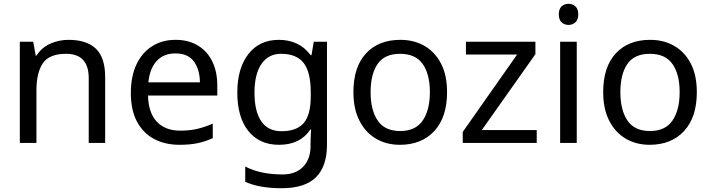

<svg xmlns="http://www.w3.org/2000/svg" viewBox="-20 -757 3765 1017"><path d="M343 -546Q439 -546 488 -499Q537 -452 537 -349V0H450V-343Q450 -472 330 -472Q241 -472 207 -422Q173 -372 173 -278V0H85V-536H156L169 -463H174Q200 -505 246 -525.5Q292 -546 343 -546Z M910 -546Q978 -546 1028 -516Q1078 -486 1104.5 -431.5Q1131 -377 1131 -304V-251H764Q766 -160 810.5 -112.5Q855 -65 935 -65Q986 -65 1025.5 -74.5Q1065 -84 1107 -102V-25Q1066 -7 1026 1.5Q986 10 931 10Q854 10 796 -21Q738 -52 705.5 -113Q673 -174 673 -264Q673 -352 702.5 -415Q732 -478 785.5 -512Q839 -546 910 -546ZM909 -474Q846 -474 809.5 -433.5Q773 -393 766 -321H1039Q1038 -389 1007 -431.5Q976 -474 909 -474Z M1457 -546Q1510 -546 1552.5 -526Q1595 -506 1625 -465H1630L1642 -536H1712V9Q1712 124 1653.5 182Q1595 240 1472 240Q1354 240 1279 206V125Q1358 167 1477 167Q1546 167 1585.5 126.5Q1625 86 1625 16V-5Q1625 -17 1626 -39.5Q1627 -62 1628 -71H1624Q1570 10 1458 10Q1354 10 1295.5 -63Q1237 -136 1237 -267Q1237 -395 1295.5 -470.5Q1354 -546 1457 -546ZM1469 -472Q1402 -472 1365 -418.5Q1328 -365 1328 -266Q1328 -167 1364 -114.5Q1400 -62 1471 -62Q1552 -62 1589 -105.5Q1626 -149 1626 -246V-267Q1626 -376 1588 -424Q1550 -472 1469 -472Z M2348 -269Q2348 -136 2280.5 -63Q2213 10 2098 10Q2027 10 1971.5 -22.5Q1916 -55 1884 -117.5Q1852 -180 1852 -269Q1852 -402 1918.5 -474Q1985 -546 2101 -546Q2173 -546 2229 -513.5Q2285 -481 2316.5 -419.5Q2348 -358 2348 -269ZM1943 -269Q1943 -174 1980.5 -118.5Q2018 -63 2100 -63Q2181 -63 2219 -118.5Q2257 -174 2257 -269Q2257 -364 2219 -418Q2181 -472 2099 -472Q2017 -472 1980 -418Q1943 -364 1943 -269Z M2823 0H2431V-58L2719 -468H2448V-536H2816V-470L2532 -68H2823Z M2992 -737Q3012 -737 3027.5 -723.5Q3043 -710 3043 -681Q3043 -652 3027.5 -638.5Q3012 -625 2992 -625Q2970 -625 2955 -638.5Q2940 -652 2940 -681Q2940 -710 2955 -723.5Q2970 -737 2992 -737ZM3035 -536V0H2947V-536Z M3671 -269Q3671 -136 3603.5 -63Q3536 10 3421 10Q3350 10 3294.5 -22.5Q3239 -55 3207 -117.5Q3175 -180 3175 -269Q3175 -402 3241.5 -474Q3308 -546 3424 -546Q3496 -546 3552 -513.5Q3608 -481 3639.5 -419.5Q3671 -358 3671 -269ZM3266 -269Q3266 -174 3303.5 -118.5Q3341 -63 3423 -63Q3504 -63 3542 -118.5Q3580 -174 3580 -269Q3580 -364 3542 -418Q3504 -472 3422 -472Q3340 -472 3303 -418Q3266 -364 3266 -269Z"/></svg>

Font: Noto Sans
Style: Regular
Weight: 400
Designer: Monotype Design Team
Foundry: Monotype Imaging Inc.
Version: Version 1.902